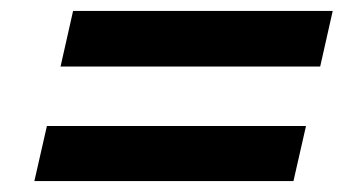

<svg xmlns="http://www.w3.org/2000/svg" viewBox="-20 -488 644 352"><path d="M590 -468 567 -366H91L114 -468ZM541 -257 518 -156H43L66 -257Z"/></svg>

Font: Elaine Sans SemiBold
Style: Italic
Weight: 600
Italic angle: -13°
Designer: Wei Huang
Foundry: Wei Huang
Version: Version 2.001;December 24, 2019;FontCreator 12.0.0.2547 64-b